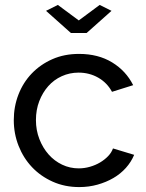

<svg xmlns="http://www.w3.org/2000/svg" viewBox="-20 -750 594 780"><path d="M215 -730 300 -667 385 -730 433 -706 332 -616H268L167 -706ZM36 -262Q36 -317 55 -366Q74 -415 109 -451.5Q144 -488 192.5 -509.5Q241 -531 301 -531Q379 -531 435.5 -496.5Q492 -462 521 -404L435 -377Q415 -414 379 -434.5Q343 -455 299 -455Q263 -455 231 -440.5Q199 -426 176 -400Q153 -374 139.5 -339Q126 -304 126 -262Q126 -221 140 -185Q154 -149 177.5 -122.5Q201 -96 232.5 -81Q264 -66 300 -66Q323 -66 345.5 -72.5Q368 -79 386.5 -90Q405 -101 419 -115.5Q433 -130 439 -147L525 -121Q513 -92 491.5 -68Q470 -44 441 -27Q412 -10 376.5 0Q341 10 302 10Q243 10 194 -12Q145 -34 110 -71Q75 -108 55.5 -157.5Q36 -207 36 -262Z"/></svg>

Font: IngvarSans
Style: Regular
Weight: 500
Version: Version 3.000